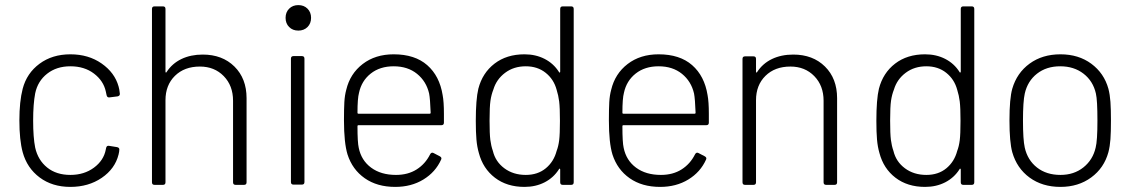

<svg xmlns="http://www.w3.org/2000/svg" viewBox="-20 -725 4434 753"><path d="M69 -128Q56 -176 56 -253Q56 -327 69 -377Q85 -438 135 -475Q185 -512 256 -512Q327 -512 378.5 -476Q430 -440 445 -386Q448 -377 450 -358V-356Q450 -349 441 -347L409 -343H407Q400 -343 398 -352L395 -366Q386 -408 348.5 -436.5Q311 -465 256 -465Q202 -465 165 -436Q128 -407 118 -359Q110 -317 110 -252Q110 -186 118 -146Q129 -97 165 -68Q201 -39 256 -39Q310 -39 348.5 -67.5Q387 -96 395 -139L396 -144Q398 -155 408 -153L439 -148Q448 -146 448 -139Q448 -131 445 -119Q431 -63 379 -27.5Q327 8 256 8Q185 8 135.5 -29Q86 -66 69 -128Z M947 -340V-10Q947 0 937 0H904Q894 0 894 -10V-330Q894 -389 857.5 -426.5Q821 -464 764 -464Q703 -464 666 -427.5Q629 -391 629 -332V-10Q629 0 619 0H586Q576 0 576 -10V-690Q576 -700 586 -700H619Q629 -700 629 -690V-444Q629 -441 630.5 -440.5Q632 -440 633 -442Q655 -476 691.5 -493.5Q728 -511 775 -511Q852 -511 899.5 -464Q947 -417 947 -340Z M1100 -655Q1100 -677 1114 -691Q1128 -705 1150 -705Q1172 -705 1186 -691Q1200 -677 1200 -655Q1200 -633 1186 -619Q1172 -605 1150 -605Q1128 -605 1114 -619Q1100 -633 1100 -655ZM1131 -505H1164Q1174 -505 1174 -495V-11Q1174 -1 1164 -1H1131Q1121 -1 1121 -11V-495Q1121 -505 1131 -505Z M1721 -279V-244Q1721 -234 1711 -234H1386Q1382 -234 1382 -230Q1382 -166 1387 -145Q1397 -96 1435.5 -67.5Q1474 -39 1533 -39Q1580 -39 1614 -60.5Q1648 -82 1667 -120Q1672 -129 1680 -125L1705 -112Q1714 -107 1710 -99Q1688 -50 1640.5 -21Q1593 8 1530 8Q1459 8 1410.5 -26Q1362 -60 1343 -119Q1329 -165 1329 -253Q1329 -298 1330.5 -324.5Q1332 -351 1338 -373Q1353 -436 1402.5 -474Q1452 -512 1524 -512Q1607 -512 1655.5 -469.5Q1704 -427 1716 -352Q1721 -326 1721 -279ZM1382 -283Q1382 -279 1386 -279H1665Q1669 -279 1669 -283Q1667 -337 1663 -358Q1652 -406 1615.5 -435.5Q1579 -465 1524 -465Q1470 -465 1434 -436.5Q1398 -408 1388 -361Q1382 -339 1382 -283Z M2187 -700H2220Q2230 -700 2230 -690V-10Q2230 0 2220 0H2187Q2177 0 2177 -10V-60Q2177 -63 2175 -63.5Q2173 -64 2172 -61Q2151 -28 2116 -10Q2081 8 2037 8Q1968 8 1921 -28Q1874 -64 1858 -125Q1851 -149 1848.5 -178Q1846 -207 1846 -251Q1846 -335 1856 -377Q1872 -439 1919.5 -475.5Q1967 -512 2037 -512Q2081 -512 2116 -494Q2151 -476 2172 -443Q2173 -440 2175 -440.5Q2177 -441 2177 -444V-690Q2177 -700 2187 -700ZM2176 -251Q2176 -303 2173 -327Q2170 -351 2163 -373Q2152 -414 2120 -439.5Q2088 -465 2042 -465Q1995 -465 1961 -439.5Q1927 -414 1915 -374Q1907 -354 1903.5 -330Q1900 -306 1900 -252Q1900 -200 1903 -176.5Q1906 -153 1913 -133Q1923 -91 1958 -65Q1993 -39 2042 -39Q2089 -39 2120.5 -65Q2152 -91 2163 -133Q2170 -151 2173 -175Q2176 -199 2176 -251Z M2760 -279V-244Q2760 -234 2750 -234H2425Q2421 -234 2421 -230Q2421 -166 2426 -145Q2436 -96 2474.5 -67.5Q2513 -39 2572 -39Q2619 -39 2653 -60.5Q2687 -82 2706 -120Q2711 -129 2719 -125L2744 -112Q2753 -107 2749 -99Q2727 -50 2679.5 -21Q2632 8 2569 8Q2498 8 2449.5 -26Q2401 -60 2382 -119Q2368 -165 2368 -253Q2368 -298 2369.5 -324.5Q2371 -351 2377 -373Q2392 -436 2441.5 -474Q2491 -512 2563 -512Q2646 -512 2694.5 -469.5Q2743 -427 2755 -352Q2760 -326 2760 -279ZM2421 -283Q2421 -279 2425 -279H2704Q2708 -279 2708 -283Q2706 -337 2702 -358Q2691 -406 2654.5 -435.5Q2618 -465 2563 -465Q2509 -465 2473 -436.5Q2437 -408 2427 -361Q2421 -339 2421 -283Z M3263 -340V-10Q3263 0 3253 0H3220Q3210 0 3210 -10V-330Q3210 -389 3173.5 -426.5Q3137 -464 3080 -464Q3019 -464 2982 -427.5Q2945 -391 2945 -332V-10Q2945 0 2935 0H2902Q2892 0 2892 -10V-494Q2892 -504 2902 -504H2935Q2945 -504 2945 -494V-444Q2945 -441 2946.5 -440.5Q2948 -440 2949 -442Q2971 -476 3007.5 -493.5Q3044 -511 3091 -511Q3168 -511 3215.5 -464Q3263 -417 3263 -340Z M3758 -700H3791Q3801 -700 3801 -690V-10Q3801 0 3791 0H3758Q3748 0 3748 -10V-60Q3748 -63 3746 -63.5Q3744 -64 3743 -61Q3722 -28 3687 -10Q3652 8 3608 8Q3539 8 3492 -28Q3445 -64 3429 -125Q3422 -149 3419.5 -178Q3417 -207 3417 -251Q3417 -335 3427 -377Q3443 -439 3490.5 -475.5Q3538 -512 3608 -512Q3652 -512 3687 -494Q3722 -476 3743 -443Q3744 -440 3746 -440.5Q3748 -441 3748 -444V-690Q3748 -700 3758 -700ZM3747 -251Q3747 -303 3744 -327Q3741 -351 3734 -373Q3723 -414 3691 -439.5Q3659 -465 3613 -465Q3566 -465 3532 -439.5Q3498 -414 3486 -374Q3478 -354 3474.5 -330Q3471 -306 3471 -252Q3471 -200 3474 -176.5Q3477 -153 3484 -133Q3494 -91 3529 -65Q3564 -39 3613 -39Q3660 -39 3691.5 -65Q3723 -91 3734 -133Q3741 -151 3744 -175Q3747 -199 3747 -251Z M3950 -128Q3939 -168 3939 -253Q3939 -338 3950 -377Q3968 -439 4018 -475.5Q4068 -512 4139 -512Q4210 -512 4260 -475Q4310 -438 4327 -377Q4333 -354 4335 -325.5Q4337 -297 4337 -253Q4337 -207 4335 -179Q4333 -151 4327 -128Q4310 -66 4259.5 -29Q4209 8 4139 8Q4068 8 4018 -28.5Q3968 -65 3950 -128ZM4277 -146Q4284 -173 4284 -252Q4284 -332 4278 -358Q4267 -407 4229.5 -436Q4192 -465 4138 -465Q4084 -465 4047 -436Q4010 -407 3999 -358Q3992 -327 3992 -252Q3992 -177 3999 -146Q4010 -97 4047 -68Q4084 -39 4139 -39Q4192 -39 4229 -68.5Q4266 -98 4277 -146Z"/></svg>

Font: Barlow Light
Style: Regular
Weight: 300
Designer: Jeremy Tribby
Foundry: Tribby Type
Version: Version 1.422